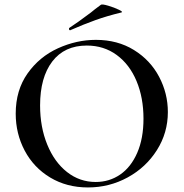

<svg xmlns="http://www.w3.org/2000/svg" viewBox="-20 -811 806 843"><path d="M49 -312Q49 -415 101 -488.5Q153 -562 234.5 -599Q316 -636 401 -636Q496 -636 568 -591.5Q640 -547 678.5 -474Q717 -401 717 -319Q717 -228 669 -152Q621 -76 540.5 -32Q460 12 366 12Q273 12 200.5 -31.5Q128 -75 88.5 -149.5Q49 -224 49 -312ZM610 -290Q610 -382 579.5 -455Q549 -528 492.5 -569.5Q436 -611 361 -611Q263 -611 209.5 -541Q156 -471 156 -348Q156 -253 187.5 -176Q219 -99 274.5 -55.5Q330 -12 400 -12Q460 -12 507.5 -44.5Q555 -77 582.5 -140Q610 -203 610 -290ZM288 -678Q284 -678 283 -682.5Q282 -687 285 -689Q318 -710 379 -756Q393 -768 423 -790Q428 -794 455 -786Q482 -778 502.5 -768Q523 -758 512 -756Q450 -741 398.5 -722.5Q347 -704 290 -679Z"/></svg>

Font: Cormorant Garamond SemiBold
Style: Regular
Weight: 600
Designer: Christian Thalmann (Catharsis Fonts)
Version: Version 3.000